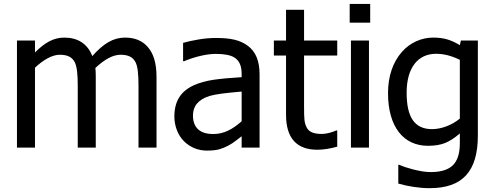

<svg xmlns="http://www.w3.org/2000/svg" viewBox="-20 -752 2520 978"><path d="M777.3 0V-358.9C777.3 -431.2 762.2 -479.5 731.4 -514.2C704.1 -544.9 666 -560.5 617.2 -560.5C557.1 -560.5 507.3 -530.8 450.2 -466.3C425.3 -530.8 374.5 -560.5 307.6 -560.5C253.4 -560.5 209 -535.6 158.2 -484.9V-545.4H66.4V0H158.2V-407.2C201.2 -447.8 246.6 -473.1 284.2 -473.1C324.7 -473.1 347.2 -460.9 360.8 -435.1C372.1 -413.1 376 -372.1 376 -315.4V0H467.8V-358.9C467.8 -372.1 467.8 -380.9 467.3 -386.2L465.8 -405.8C513.7 -450.7 556.2 -473.1 593.8 -473.1C634.3 -473.1 656.7 -460.9 670.4 -435.1C681.6 -413.1 685.5 -372.1 685.5 -315.4V0Z M1210.9 0H1302.2V-373C1302.2 -441.4 1282.7 -488.3 1243.2 -518.1C1203.6 -547.9 1155.8 -558.6 1079.1 -558.6C1051.3 -558.6 1021.5 -556.2 990.7 -550.8C960 -545.4 933.6 -540 912.6 -533.7V-440.4H918C974.1 -463.9 1035.2 -477.5 1078.6 -477.5C1123 -477.5 1154.8 -471.2 1173.8 -459C1198.7 -443.8 1210.9 -416.5 1210.9 -376.5V-358.9C1153.8 -355.5 1106.4 -351.1 1067.9 -345.7C1029.3 -339.8 995.6 -330.6 967.8 -317.9C899.4 -287.1 868.2 -234.9 868.2 -158.2C868.2 -109.9 886.7 -63 916.5 -33.2C947.8 -2 988.8 15.1 1033.7 15.1C1060.5 15.1 1082 12.7 1097.7 8.3C1128.4 -1 1156.2 -15.6 1181.2 -35.2C1192.4 -43.9 1202.1 -51.8 1210.9 -58.1ZM1210.9 -134.3C1164.6 -93.3 1120.6 -69.3 1066.4 -69.3C998.5 -69.3 962.9 -101.6 962.9 -164.1C962.9 -212.4 991.2 -245.6 1047.4 -263.2C1080.6 -272.9 1134.3 -278.8 1201.2 -284.7L1210.9 -285.6Z M1596.2 10.7C1627 10.7 1660.6 5.4 1697.8 -4.9V-87.4H1692.4C1675.3 -79.1 1644.5 -69.8 1618.7 -69.8C1576.2 -69.8 1552.7 -80.6 1541.5 -104C1535.6 -115.7 1532.2 -128.4 1530.8 -141.6C1529.3 -154.8 1528.8 -177.2 1528.8 -210V-469.2H1697.8V-545.4H1528.8V-702.1H1437V-545.4H1375V-469.2H1437V-167C1437 -46.4 1493.2 10.7 1596.2 10.7Z M1865.7 -731.9H1761.2V-636.7H1865.7ZM1859.4 -545.4H1767.6V0H1859.4Z M2008.8 87.4V183.1C2058.1 197.3 2116.2 206.5 2168.5 206.5C2335 206.5 2414.1 122.1 2414.1 -62V-545.4H2327.6L2322.3 -522C2277.8 -548.8 2240.7 -560.5 2186.5 -560.5C2126 -560.5 2067.9 -534.2 2026.9 -487.3C1982.4 -436.5 1956.5 -365.7 1956.5 -277.8C1956.5 -106.4 2034.7 -9.3 2160.2 -9.3C2194.8 -9.3 2224.1 -14.2 2248 -23.9C2272 -33.7 2296.4 -49.8 2322.3 -72.3V-24.4C2322.3 22.5 2314 56.2 2293.9 82C2272 109.4 2231.9 124.5 2175.8 124.5C2145 124.5 2121.6 120.1 2082 110.4C2056.6 104 2033.7 96.2 2013.7 87.4ZM2322.3 -147.9C2281.7 -114.3 2228 -94.2 2180.7 -94.2C2090.8 -94.2 2051.3 -156.2 2051.3 -279.8C2051.3 -406.7 2108.4 -478 2201.2 -478C2240.2 -478 2277.3 -468.8 2322.3 -447.3Z"/></svg>

Font: SG Kara
Style: Regular
Weight: 400
Designer: Damoon Khanjanzadeh
Version: Version 1.000